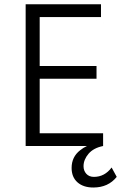

<svg xmlns="http://www.w3.org/2000/svg" viewBox="-20 -670 556 881"><path d="M162.1 -591.8H443.4V-650.4H97.7V0H378.9Q362.3 7.8 347.7 19.5Q308.6 49.8 308.6 100.6Q308.6 142.6 335.4 166.5Q362.3 190.4 408.2 190.4Q476.6 190.4 515.6 141.6L492.2 98.6Q460 141.6 411.1 141.6Q388.7 141.6 376 127.4Q363.3 113.3 363.3 92.8Q363.3 62.5 386.2 35.6Q409.2 8.8 453.1 0V-21.5V-58.6H162.1V-308.6H422.9V-367.2H162.1Z"/></svg>

Font: Lohit Devanagari
Style: Regular
Weight: 400
Version: 2.95.4